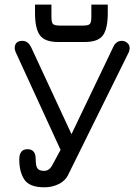

<svg xmlns="http://www.w3.org/2000/svg" viewBox="-20 -796 596 822"><path d="M286.1 -221.7 113.3 -593.8C104.2 -612 91.8 -621.1 76.2 -621.1C54 -621.1 43 -610.7 43 -589.8C43 -585.3 44.3 -579.8 46.9 -573.2L239.3 -154.3L202.1 -85.9C193.7 -71.6 182.6 -64.5 168.9 -64.5C155.3 -64.5 145.8 -67.9 140.6 -74.7C135.4 -81.5 132.8 -95.1 132.8 -115.2C132.8 -143.2 121.1 -157.2 97.7 -157.2C74.2 -157.2 62.5 -142.6 62.5 -113.3C62.5 -77.5 69.8 -48.7 84.5 -26.9C99.1 -5 127.6 5.9 169.9 5.9C192.1 5.9 212.4 1.3 231 -7.8C249.5 -16.9 262.7 -29.3 270.5 -44.9L532.2 -574.2C534.2 -582 535.2 -587.2 535.2 -589.8C535.2 -599 531.7 -606.4 524.9 -612.3C518.1 -618.2 510.4 -621.1 502 -621.1C485 -621.1 472.7 -612.3 464.8 -594.7ZM228.5 -616.2H342.8C381.2 -616.2 407.2 -625.8 420.9 -645C434.6 -664.2 441.4 -696 441.4 -740.2V-776.4H371.1V-724.6C371.1 -708.3 369 -697.9 364.7 -693.4C360.5 -688.8 350.9 -686.5 335.9 -686.5H236.3C220.7 -686.5 210.8 -688.8 206.5 -693.4C202.3 -697.9 200.2 -708.3 200.2 -724.6V-776.4H129.9V-740.2C129.9 -696 136.9 -664.2 150.9 -645C164.9 -625.8 190.8 -616.2 228.5 -616.2Z"/></svg>

Font: Jura
Style: DemiBold
Weight: 600
Version: Version 2.5.1